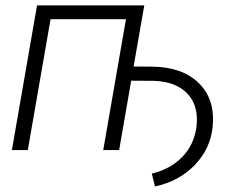

<svg xmlns="http://www.w3.org/2000/svg" viewBox="-20 -548 871 701"><path d="M467.8 -305.2 534.2 -304.7Q646 -303.7 706.3 -244.1Q766.6 -184.6 756.3 -84Q748 -4.4 690.9 54.7Q633.8 113.8 545.9 132.8L534.2 85.9Q603 69.3 646 24.4Q689 -20.5 697.3 -85Q706.5 -161.6 664.3 -206.1Q622.1 -250.5 541 -252.9L459 -253.4L415 0H356.9L439.9 -478H164.6L81.5 0H23.4L115.2 -528.3H506.8Z"/></svg>

Font: RobotoInd Light
Style: Italic
Weight: 300
Italic angle: -12°
Designer: Google
Version: Version 2.001151; 2014